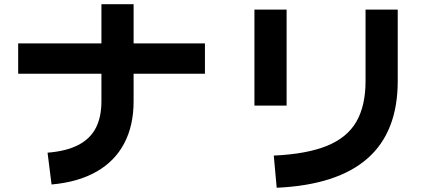

<svg xmlns="http://www.w3.org/2000/svg" viewBox="-20 -808 2040 895"><path d="M935.3 -605.8V-464.2H64.7V-605.8ZM220.3 52 201.7 -96.3Q288.8 -103.2 344.5 -131.9Q400.2 -160.7 426.5 -211.3Q452.8 -262 452.8 -335.8V-788.3H602.8V-335.8Q602.8 -222.7 559 -139.6Q515.2 -56.5 429.7 -7.8Q344.2 41 220.3 52Z M1316 -315.7H1166V-763.3H1316ZM1269.8 67.2 1256.2 -82.8Q1409.8 -89.8 1504.2 -128.2Q1598.5 -166.7 1641.3 -241Q1684 -315.3 1684 -429.8V-763.3H1834V-429.8Q1834 -193 1692.9 -69.3Q1551.8 54.5 1269.8 67.2Z"/></svg>

Font: Murecho Thin
Style: Regular
Weight: 100
Designer: Neil Summerour
Foundry: Positype
Version: Version 1.010